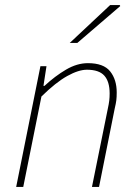

<svg xmlns="http://www.w3.org/2000/svg" viewBox="-20 -740 544 760"><path d="M44 0 140 -478H164L152 -400H156Q198 -439 241.5 -464.5Q285 -490 328 -490Q390 -490 416 -457.5Q442 -425 442 -374Q442 -356 440.5 -343.5Q439 -331 434 -310L372 0H344L406 -306Q411 -329 412.5 -342Q414 -355 414 -370Q414 -417 393 -440.5Q372 -464 324 -464Q291 -464 246 -439Q201 -414 144 -358L72 0ZM256 -570 416 -720H454L456 -716L286 -570Z"/></svg>

Font: Source Sans 3
Style: Italic
Weight: 200
Italic angle: -11°
Designer: Paul D. Hunt
Foundry: Adobe
Version: Version 3.046;hotconv 1.0.118;makeotfexe 2.5.65603